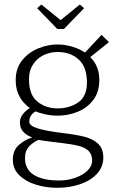

<svg xmlns="http://www.w3.org/2000/svg" viewBox="-20 -624 522 868"><path d="M38 98.5Q38 54 67 29.8Q96 5.5 126 -2.5Q99 -12.5 84.5 -29Q70 -45.5 70 -70.5Q70 -90.5 82.8 -107Q95.5 -123.5 114.5 -135.5Q100 -146.5 86 -161.8Q72 -177 61.5 -202.5Q51 -228 51 -262Q51 -315.5 80.5 -351.8Q110 -388 153.5 -405.5Q197 -423 240 -423Q284.5 -423 328.2 -405.5Q372 -388 400.5 -351.8Q429 -315.5 429 -262Q429 -207.5 401 -171.2Q373 -135 329.5 -118Q286 -101 239.5 -101Q210.5 -101 181.2 -108Q152 -115 140.5 -120.5Q126.5 -111.5 119.5 -100.5Q112.5 -89.5 112.5 -73.5Q112.5 -55.5 149.8 -43.8Q187 -32 260 -23Q323.5 -15.5 361.2 -6Q399 3.5 423 25.5Q447 47.5 447 88Q447 131 418 162Q389 193 341.5 209Q294 225 239 225Q188 225 142 210.8Q96 196.5 67 168Q38 139.5 38 98.5ZM396.5 102.5Q396.5 74 380.8 58.5Q365 43 337 35.8Q309 28.5 259 22.5Q216 17.5 190.8 14.2Q165.5 11 155.5 8Q130.5 18 111.8 37.8Q93 57.5 93 90.5Q93 142.5 134 167.2Q175 192 246.5 192Q286 192 320.5 179.8Q355 167.5 375.8 147Q396.5 126.5 396.5 102.5ZM373 -250.5Q373 -321 335.8 -355Q298.5 -389 240 -389Q207 -389 177.2 -374.8Q147.5 -360.5 129.2 -332.5Q111 -304.5 111 -266.5Q111 -195.5 149 -164.8Q187 -134 240.5 -134Q293.5 -134 333.2 -160.8Q373 -187.5 373 -250.5ZM349.5 -370.5 439 -466.5 472.5 -433.5 371 -352ZM239 -493 148 -587 167 -603.5 254 -533 341 -603.5 360 -587 269 -493Z"/></svg>

Font: Didactic
Style: Regular
Weight: 400
Designer: Tyler Finck
Foundry: Etcetera Type Co
Version: Version 3.007;FEAKit 1.0